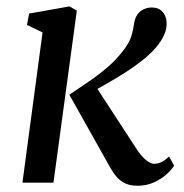

<svg xmlns="http://www.w3.org/2000/svg" viewBox="-20 -586 591 616"><path d="M52 0 116.5 -482 66.5 -506 73.5 -542.5 203 -565.5 226.5 -552 151.5 0ZM420.5 10Q398.5 10 382.8 2.8Q367 -4.5 355.5 -17.2Q344 -30 335 -46L202.5 -282Q236 -304.5 267.2 -326Q298.5 -347.5 326 -371.2Q353.5 -395 375.5 -424Q394.5 -448 401 -468.8Q407.5 -489.5 409.5 -506.5Q412 -526.5 420.5 -538.8Q429 -551 441.5 -556.5Q454 -562 466.5 -562Q489 -562 501.2 -548.5Q513.5 -535 514.5 -514.5Q515.5 -497 509 -480Q502.5 -463 490.5 -446.5Q472.5 -421.5 443 -397.5Q413.5 -373.5 380.8 -352.8Q348 -332 318.8 -315.5Q289.5 -299 272 -289L278 -323L419.5 -106Q433 -85.5 447.8 -73Q462.5 -60.5 475 -60.5Q484.5 -60.5 496.2 -65.2Q508 -70 522.5 -84L538.5 -54.5Q530.5 -41.5 514 -26.5Q497.5 -11.5 473.8 -0.8Q450 10 420.5 10Z"/></svg>

Font: Merriweather 24pt
Style: Italic
Weight: 400
Italic angle: -7.8°
Designer: Eben Sorkin
Foundry: Eben Sorkin
Version: Version 2.101